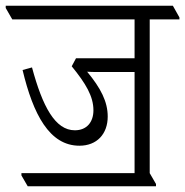

<svg xmlns="http://www.w3.org/2000/svg" viewBox="-50 -643 648 672"><path d="M47 9H496V1L474 -37V-575H578V-582L555 -623H-30V-615L-7 -575H421V-439H216L201 -411C250 -351 277 -306 277 -257C277 -216 254 -187 212 -187C143 -187 99 -270 62 -407L29 -398C66 -243 123 -133 228 -133C289 -133 327 -174 327 -235C327 -287 303 -334 255 -392C266 -391 280 -391 294 -391H421V-37H25V-29Z"/></svg>

Font: Noto Serif Devanagari Condensed Light
Style: Regular
Weight: 300
Width: 3
Designer: Universal Thirst, Indian Type Foundry and the Monotype Design Team
Foundry: Monotype Imaging Inc.
Version: Version 2.004